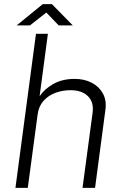

<svg xmlns="http://www.w3.org/2000/svg" viewBox="-20 -906 590 926"><path d="M54.5 0 153.5 -743H211L171 -442Q194 -476.5 237.2 -501Q280.5 -525.5 339.5 -525.5Q387 -525.5 422.8 -506.8Q458.5 -488 476.5 -454.8Q494.5 -421.5 488.5 -377.5L438.5 0H378L426.5 -361.5Q433.5 -413 404.2 -442Q375 -471 320 -471Q281.5 -471 247.2 -458.2Q213 -445.5 189.8 -419.5Q166.5 -393.5 161.5 -354L114 0ZM60.5 -783.5 186 -886H230.5L331 -783.5H263L203.5 -845.5L124.5 -783.5Z"/></svg>

Font: Public Sans ExtraLight
Style: Italic
Weight: 200
Italic angle: -8°
Designer: The Public Sans project authors (U.S. Web Design System). Libre Franklin designed by Pablo Impallari and Rodrigo Fuenzal
Version: Version 1.007; ttfautohint (v1.8.1) -l 8 -r 50 -G 200 -x 14 